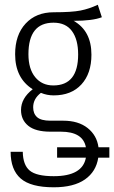

<svg xmlns="http://www.w3.org/2000/svg" viewBox="-20 -586 482 811"><path d="M441.9 36.1V80.1H395Q386.2 138.7 338.9 171.9Q291.5 205.1 207 205.1Q109.9 205.1 67.4 168Q24.9 130.9 24.9 55.2H76.2Q77.1 110.8 105.5 134.5Q133.8 158.2 207 158.2Q328.6 158.2 342.8 80.1H221.2V36.1H342.8Q330.6 -29.8 236.8 -29.8H192.9Q129.9 -29.8 99.4 -54.7Q68.8 -79.6 68.8 -121.1Q68.8 -170.9 118.2 -209Q43.9 -255.9 43.9 -356.9Q43.9 -438.5 88.1 -486.3Q132.3 -534.2 207 -534.2Q283.2 -534.2 320.1 -541.5Q356.9 -548.8 393.1 -565.9L410.2 -513.2Q371.1 -498 291 -498Q366.2 -455.6 366.2 -355Q366.2 -275.4 323.7 -229.2Q281.2 -183.1 207 -183.1Q178.2 -183.1 152.8 -193.8Q120.1 -168.9 120.1 -132.8Q120.1 -106 136.7 -91.1Q153.3 -76.2 192.9 -76.2H247.1Q311 -76.2 350.1 -45.2Q389.2 -14.2 396 36.1ZM100.1 -356.9Q100.1 -294.9 128.7 -260Q157.2 -225.1 205.1 -225.1Q310.1 -225.1 310.1 -356Q310.1 -419.4 283.9 -454.8Q257.8 -490.2 206.1 -490.2Q100.1 -490.2 100.1 -356.9Z"/></svg>

Font: Fira Sans Compressed Light
Style: Regular
Weight: 300
Width: 1
Designer: Carrois Corporate & Edenspiekermann AG
Foundry: Carrois Corporate GbR & Edenspiekermann AG
Version: Version 4.203;PS 004.203;hotconv 1.0.88;makeotf.lib2.5.64775